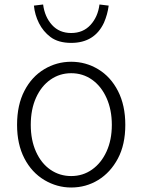

<svg xmlns="http://www.w3.org/2000/svg" viewBox="-20 -822 634 855"><path d="M178 -20Q121 -54 88.5 -117Q56 -180 56 -266Q56 -355 89 -418Q121 -480 176.5 -513.5Q232 -547 297 -547Q362 -547 417.5 -513.5Q473 -480 505.5 -416.5Q538 -353 538 -266Q538 -178 505 -116Q472 -54 417.5 -20.5Q363 13 297 13Q234 13 178 -20ZM478 -266Q478 -333 454.5 -385.5Q431 -438 390 -467Q349 -496 297 -496Q246 -496 205 -467.5Q164 -439 140.5 -387Q117 -335 117 -266Q117 -198 140.5 -146Q164 -94 205 -66Q246 -38 297 -38Q349 -38 390 -67Q431 -96 454.5 -147.5Q478 -199 478 -266ZM205 -657Q172 -682 153.5 -719Q135 -756 131 -797L172 -802Q179 -747 211.5 -711Q244 -675 297 -675Q350 -675 383 -711Q416 -747 423 -802L464 -797Q459 -758 443 -721Q401 -631 297 -631Q240 -631 205 -657Z"/></svg>

Font: Merged Yaku Han JP Light
Style: Regular
Weight: 300
Designer: Ryoko NISHIZUKA 西塚涼子 (kana, bopomofo & ideographs); Paul D. Hunt (Latin, Greek & Cyrillic); Sandoll Communications 산돌커뮤니
Foundry: Adobe
Version: Version 2.004